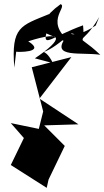

<svg xmlns="http://www.w3.org/2000/svg" viewBox="-20 -865 503 925"><path d="M214 0 292 -162 193 -261 358 -266 170 -390 324 -590 133 -541 188 -328 167 -244 32 -272 95 -200 32 -70 205 40ZM326 -691C350 -622 392 -642 380 -743C232 -689 187 -635 203 -704L346 -643C175 -753 310 -830 272 -845C114 -732 209 -651 216 -797C80 -741 33 -737 49 -539L58 -616C60 -614 206 -610 116 -666C290 -722 287 -677 148 -584L235 -561C185 -665 151 -561 296 -683C222 -584 373 -615 463 -601C334 -724 364 -619 458 -783L441 -742C312 -657 291 -735 365 -686Z"/></svg>

Font: Asimov Silicon
Style: Regular
Weight: 400
Designer: Google
Version: Version 2.000980; 2014